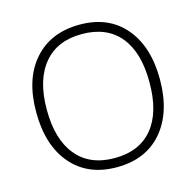

<svg xmlns="http://www.w3.org/2000/svg" viewBox="-107 -836 977 957"><g transform="rotate(-15 382.0 -357.5)"><path d="M185.5 -121.1Q253.9 -37.1 382.3 -37.1Q510.7 -37.1 579.1 -120.1Q647.5 -203.1 647 -357.4Q647.5 -511.7 579.1 -594.7Q510.7 -676.8 382.8 -676.8Q254.9 -676.8 186.5 -593.8Q117.2 -510.7 117.2 -357.4Q117.2 -204.1 185.5 -121.1ZM616.2 -88.9Q531.2 9.8 381.8 9.8Q232.4 9.8 147.9 -88.9Q63 -187.5 63 -358.4Q62.5 -529.3 148.4 -627Q234.4 -724.6 383.3 -725.1Q532.2 -725.6 616.7 -627Q701.2 -528.3 701.2 -358.4Q701.2 -188.5 616.2 -88.9Z"/></g></svg>

Font: OpenSans-Light
Style: Regular
Weight: 300
Foundry: Ascender Corporation
Version: Version 1.10